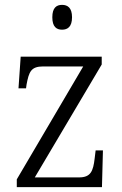

<svg xmlns="http://www.w3.org/2000/svg" viewBox="-20 -769 501 789"><path d="M235 -647C258 -647 276 -659 276 -698C276 -737 258 -749 235 -749C212 -749 195 -737 195 -698C195 -659 212 -647 235 -647ZM49 0H399L403 -151H373L369 -118C363 -66 353 -40 305 -40H123L398 -504V-536H65L56 -406H87L89 -421C99 -474 107 -496 158 -496H322L49 -32Z"/></svg>

Font: Noto Serif Thai SemiCondensed Light
Style: Regular
Weight: 300
Width: 4
Designer: Monotype Design Team
Foundry: Monotype Imaging Inc.
Version: Version 2.002